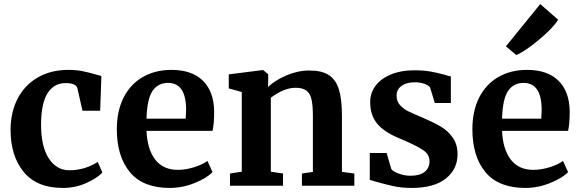

<svg xmlns="http://www.w3.org/2000/svg" viewBox="-20 -914 2859 945"><path d="M316 -570Q356 -570 385 -564Q414 -558 450 -548L479 -540L473 -369H386L361 -479Q355 -505 302 -505Q246 -505 214.5 -456Q183 -407 182 -303Q182 -193 220 -134.5Q258 -76 321 -76Q397 -76 461 -117L484 -65Q458 -37 404.5 -13Q351 11 289 11Q161 11 96.5 -68Q32 -147 32 -275Q32 -361 66.5 -428Q101 -495 165.5 -532.5Q230 -570 316 -570Z M555 -278Q555 -368 588.5 -434Q622 -500 683 -535Q744 -570 824 -570Q924 -570 978 -517.5Q1032 -465 1034 -368Q1034 -302 1026 -270H701Q705 -179 744 -128.5Q783 -78 855 -78Q894 -78 935.5 -91Q977 -104 1001 -122L1026 -67Q999 -38 938.5 -13.5Q878 11 816 11Q684 11 619.5 -66.5Q555 -144 555 -278ZM894 -330Q896 -358 896 -373Q896 -506 807 -506Q758 -506 731 -467Q704 -428 701 -330Z M1170 -461 1106 -479V-548L1272 -569H1275L1300 -549V-510L1299 -486Q1334 -519 1390 -543Q1446 -567 1503 -567Q1564 -567 1598.5 -544.5Q1633 -522 1648 -474Q1663 -426 1663 -344V-68L1724 -60V0H1466V-60L1520 -68V-344Q1520 -396 1513 -425.5Q1506 -455 1487.5 -468.5Q1469 -482 1435 -482Q1378 -482 1313 -433V-69L1373 -60V0H1112V-60L1170 -69Z M1906 -82Q1914 -70 1942.5 -59.5Q1971 -49 2000 -49Q2047 -49 2070.5 -68.5Q2094 -88 2094 -120Q2094 -153 2065 -173.5Q2036 -194 1967 -224L1939 -236Q1870 -265 1836 -306Q1802 -347 1802 -412Q1802 -457 1829 -492.5Q1856 -528 1905 -548Q1954 -568 2018 -568Q2065 -568 2098.5 -562Q2132 -556 2169 -546Q2189 -539 2199 -538V-407H2120L2097 -483Q2091 -493 2070 -501Q2049 -509 2022 -509Q1981 -509 1956.5 -491.5Q1932 -474 1932 -443Q1932 -415 1949 -396.5Q1966 -378 1986 -368Q2006 -358 2060 -335Q2114 -312 2149.5 -291Q2185 -270 2208.5 -236.5Q2232 -203 2232 -155Q2232 -81 2174 -35Q2116 11 2007 11Q1956 11 1915.5 2Q1875 -7 1822 -22L1800 -29V-161H1883Z M2305 -278Q2305 -368 2338.5 -434Q2372 -500 2433 -535Q2494 -570 2574 -570Q2674 -570 2728 -517.5Q2782 -465 2784 -368Q2784 -302 2776 -270H2451Q2455 -179 2494 -128.5Q2533 -78 2605 -78Q2644 -78 2685.5 -91Q2727 -104 2751 -122L2776 -67Q2749 -38 2688.5 -13.5Q2628 11 2566 11Q2434 11 2369.5 -66.5Q2305 -144 2305 -278ZM2644 -330Q2646 -358 2646 -373Q2646 -506 2557 -506Q2508 -506 2481 -467Q2454 -428 2451 -330ZM2470 -686 2639 -894 2727 -817Q2703 -777 2633.5 -719Q2564 -661 2521 -643Z"/></svg>

Font: Koeln Type Serif
Style: Bold
Weight: 700
Designer: Eben Sorkin
Foundry: Eben Sorkin
Version: Version 2.002